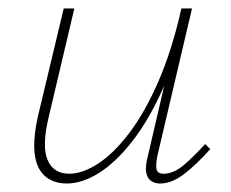

<svg xmlns="http://www.w3.org/2000/svg" viewBox="-20 -428 543 452"><path d="M137 4Q114 4 97 -5.5Q80 -15 70.5 -34Q61 -53 60.5 -82.5Q60 -112 69 -153L130 -408H155L95 -154Q78 -84 92 -51.5Q106 -19 143 -19Q174 -19 210.5 -42.5Q247 -66 284 -114.5Q321 -163 353 -236.5Q385 -310 407 -408H425Q400 -301 365.5 -223.5Q331 -146 291.5 -95.5Q252 -45 212.5 -20.5Q173 4 137 4ZM357 4Q343 4 334.5 -3Q326 -10 324 -23Q322 -36 327 -56L409 -408H432L350 -59Q346 -37 349 -28Q352 -19 365 -19Q388 -19 411.5 -38.5Q435 -58 463 -89L475 -77Q442 -40 413 -18Q384 4 357 4Z"/></svg>

Font: Ysabeau Office Thin
Style: Italic
Weight: 250
Italic angle: -12°
Designer: Christian Thalmann (Catharsis Fonts)
Version: Version 2.001;gftools[0.9.30]; featfreeze: tnum,lnum,ss02